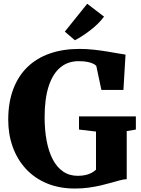

<svg xmlns="http://www.w3.org/2000/svg" viewBox="-20 -1020 772 1050"><path d="M389.5 11Q303.5 11 235.8 -17.5Q168 -46 121 -97.2Q74 -148.5 49.5 -217Q25 -285.5 25 -365Q25 -459 52 -531.2Q79 -603.5 129.5 -652.8Q180 -702 252 -727.2Q324 -752.5 414 -752.5Q454 -752.5 493 -748.2Q532 -744 566.5 -738.2Q601 -732.5 627 -727.8Q653 -723 666.5 -721.5L655 -528H534.5L506.5 -660Q502 -665 490.8 -671Q479.5 -677 459.8 -681.2Q440 -685.5 410 -685.5Q351 -685.5 309.5 -650.8Q268 -616 246 -547.8Q224 -479.5 224 -379Q224 -309 235 -250.5Q246 -192 268.2 -149Q290.5 -106 324.8 -82.2Q359 -58.5 405 -58.5Q429 -58.5 447.8 -62.8Q466.5 -67 480.8 -74.8Q495 -82.5 505 -92V-300.5L412 -311.5V-383.5H723V-311.5L673 -303V-40Q657 -39.5 636 -34Q615 -28.5 589.2 -21Q563.5 -13.5 532.5 -6.2Q501.5 1 465.8 6Q430 11 389.5 11ZM389.5 -800 334.5 -847 457 -999.5 549 -929Q533.5 -908 513.8 -889Q494 -870 472.5 -853.5Q451 -837 430 -823.5Q409 -810 390 -800Z"/></svg>

Font: Merriweather Light 18pt Black
Style: Regular
Weight: 900
Version: Version 2.100